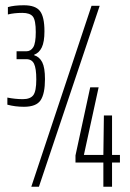

<svg xmlns="http://www.w3.org/2000/svg" viewBox="-20 -710 494 730"><path d="M8 -312V-339Q38 -333 67 -333Q95 -333 106.5 -348Q118 -363 118 -408Q118 -450 109.5 -467.5Q101 -485 80 -485H43V-515H80Q97 -515 106.5 -530.5Q116 -546 116 -588Q116 -633 105 -647Q94 -661 65 -661Q34 -661 10 -655V-683Q34 -690 71 -690Q115 -690 132 -668Q149 -646 149 -591Q149 -551 139 -530Q129 -509 110 -502V-500Q130 -494 140.5 -473.5Q151 -453 151 -409Q151 -354 134.5 -329Q118 -304 71 -304Q38 -304 8 -312ZM99 0 328 -688H359L128 0ZM373 0V-92H267V-119L323 -378H355L299 -121H373L375 -271H406V-121H436V-92H406V0Z"/></svg>

Font: Saira Ultra Condensed ExLight
Style: Regular
Weight: 200
Width: 1
Designer: Hector Gatti with collaboration of the Omnibus-Type team
Foundry: Omnibus-Type
Version: Version 1.001; ttfautohint (v1.8)